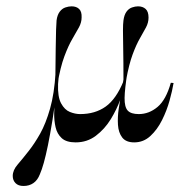

<svg xmlns="http://www.w3.org/2000/svg" viewBox="-20 -447 606 618"><path d="M210.5 -426.6Q225.8 -426.6 234.7 -418.1Q243.5 -409.7 242.7 -391.1Q242.7 -375 234.3 -359.3Q225.8 -343.5 212.9 -321.8Q200 -300 187.1 -265.3Q174.2 -230.6 165.3 -177.4L158.1 -187.9Q158.9 -250.8 159.3 -290.3Q159.7 -329.8 160.5 -351.6Q161.3 -373.4 162.1 -381.5Q164.5 -399.2 172.2 -409.3Q179.8 -419.4 190.3 -423Q200.8 -426.6 210.5 -426.6ZM21 119.4Q21 100.8 36.7 82.7Q52.4 64.5 72.6 38.7Q91.1 15.3 109.3 -16.9Q127.4 -49.2 141.1 -97.2Q154.8 -145.2 158.9 -213.7L168.5 -212.9Q167.7 -201.6 166.1 -190.7Q164.5 -179.8 163.7 -169.4Q156.5 -106.5 148.8 -59.7Q141.1 -12.9 134.3 20.6Q127.4 54 121 77Q114.5 100 108.1 114.5Q100.8 133.1 87.5 142.3Q74.2 151.6 55.6 151.6Q38.7 151.6 29.8 142.3Q21 133.1 21 119.4ZM172.6 -240.3 166.9 -176.6Q165.3 -135.5 176.6 -114.5Q187.9 -93.5 204.8 -86.7Q221.8 -79.8 237.9 -79.8Q286.3 -79.8 320.2 -104Q354 -128.2 377.4 -185.5L383.9 -181.5Q379 -158.9 367.3 -126.6Q355.6 -94.4 336.3 -62.9Q316.9 -31.5 288.7 -10.1Q260.5 11.3 223.4 11.3Q193.5 11.3 178.6 -2.4Q163.7 -16.1 158.9 -37.5Q154 -58.9 154.4 -82.3Q154.8 -105.6 156.5 -125L163.7 -240.3ZM424.2 -426.6Q439.5 -426.6 448.8 -418.1Q458.1 -409.7 458.1 -390.3Q458.1 -374.2 450 -358.9Q441.9 -343.5 430.2 -323.4Q418.5 -303.2 406.9 -271.8Q395.2 -240.3 386.3 -191.1L377.4 -187.9Q377.4 -249.2 376.6 -287.9Q375.8 -326.6 375.8 -348.4Q375.8 -370.2 377.4 -381.5Q379.8 -399.2 387.1 -409.3Q394.4 -419.4 404.8 -423Q415.3 -426.6 424.2 -426.6ZM383.1 -226.6 390.3 -215.3Q381.5 -161.3 381 -131.9Q380.6 -102.4 391.1 -91.1Q401.6 -79.8 426.6 -79.8Q459.7 -79.8 487.1 -102.8Q514.5 -125.8 529.8 -180.6L538.7 -179.8Q534.7 -155.6 525.8 -123.4Q516.9 -91.1 501.6 -60.5Q486.3 -29.8 464.1 -9.3Q441.9 11.3 412.1 11.3Q385.5 11.3 373.4 -4.4Q361.3 -20.2 359.7 -45.2Q358.1 -70.2 362.1 -96.8Z"/></svg>

Font: Playfair 144pt
Style: Regular
Weight: 400
Designer: Claus Eggers Sørensen
Foundry: Claus Eggers Sørensen
Version: Version 2.001;gftools[0.9.30]